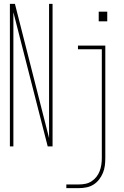

<svg xmlns="http://www.w3.org/2000/svg" viewBox="-20 -755 640 990"><path d="M31 0V-735H57L233 -43V-735H251V0H226L49 -692V0ZM489 -645V-695H533V-645ZM322 215V196H388Q405 196 421.5 192.5Q438 189 452.5 179.5Q467 170 477.5 156.5Q488 143 494 127Q500 111 502.5 94Q505 77 505 60V-501H382V-520H523V60Q523 80 520.5 99.5Q518 119 510.5 137Q503 155 491 170.5Q479 186 462.5 196.5Q446 207 426.5 211Q407 215 388 215Z"/></svg>

Font: Iosevka SS04 Thin Extended
Style: Regular
Weight: 100
Width: 7
Monospace: yes
Designer: Belleve Invis
Foundry: Belleve Invis
Version: Version 19.0.0; ttfautohint (v1.8.4)